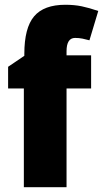

<svg xmlns="http://www.w3.org/2000/svg" viewBox="-20 -785 432 805"><path d="M362 -553H259V-570Q259 -626 295 -626Q311 -626 326 -623Q341 -620 355 -616L392 -739Q354 -752 323 -758.5Q292 -765 254 -765Q164 -765 123 -716.5Q82 -668 82 -559V-551L14 -505V-414H80V0H259V-414H362Z"/></svg>

Font: Noto Sans UI SemiCondensed Black
Style: Regular
Weight: 900
Width: 4
Designer: Monotype Design Team
Foundry: Monotype Imaging Inc.
Version: 1.001